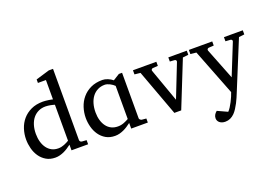

<svg xmlns="http://www.w3.org/2000/svg" viewBox="-125 -1108 2437 1707"><g transform="rotate(-20 1093.5 -254.0)"><path d="M380.9 0V-53.2Q363.8 -40 345.5 -28.1Q327.1 -16.1 307.9 -7.3Q288.6 1.5 268.3 6.8Q248 12.2 226.1 12.2Q175.8 12.2 139.4 -9.5Q103 -31.2 79.6 -65.7Q56.2 -100.1 45.2 -142.8Q34.2 -185.5 34.2 -228Q34.2 -278.8 49.8 -326.9Q65.4 -375 97.2 -412.1Q128.9 -449.2 176.8 -471.7Q224.6 -494.1 289.1 -494.1Q300.8 -494.1 314.5 -492.7Q328.1 -491.2 341.1 -489.5Q354 -487.8 364.5 -485.6Q375 -483.4 380.9 -481.9V-665H305.2V-698.2L434.1 -736.8H474.1V-64Q474.1 -54.7 480 -48.8Q485.8 -43 495.1 -42L538.1 -39.1V0ZM380.9 -431.2Q374.5 -433.1 364.5 -435.8Q354.5 -438.5 343 -440.7Q331.5 -442.9 319.1 -444.3Q306.6 -445.8 295.9 -445.8Q258.8 -445.8 228.5 -431.4Q198.2 -417 177 -390.9Q155.8 -364.7 144.3 -327.6Q132.8 -290.5 132.8 -245.1Q132.8 -204.1 142.6 -169.7Q152.3 -135.3 170.9 -109.9Q189.5 -84.5 216.3 -70.3Q243.2 -56.2 277.8 -56.2Q293 -56.2 307.1 -59.3Q321.3 -62.5 334.5 -67.6Q347.7 -72.8 359.4 -78.9Q371.1 -85 380.9 -90.8Z M945.8 0V-53.2Q928.7 -40 910.4 -28.1Q892.1 -16.1 872.8 -7.3Q853.5 1.5 833.3 6.8Q813 12.2 791 12.2Q740.7 12.2 704.3 -9Q668 -30.3 644.3 -64.5Q620.6 -98.6 609.4 -141.1Q598.1 -183.6 598.1 -226.1Q598.1 -276.9 613.8 -325.2Q629.4 -373.5 660.9 -411.1Q692.4 -448.7 739.7 -471.4Q787.1 -494.1 851.1 -494.1Q875 -494.1 901.6 -483.4Q928.2 -472.7 947.8 -456.1L1008.8 -494.1H1039.1V-63Q1039.1 -56.2 1046.6 -49.6Q1054.2 -43 1061 -42L1103 -38.1V0ZM945.8 -403.8Q938.5 -411.6 927.5 -419.4Q916.5 -427.2 904.5 -433.3Q892.6 -439.5 880.1 -443.1Q867.7 -446.8 856.9 -446.8Q819.8 -446.8 790 -431.9Q760.3 -417 739.5 -390.1Q718.8 -363.3 707.8 -325.9Q696.8 -288.6 696.8 -243.2Q696.8 -202.1 706.8 -168.2Q716.8 -134.3 735.4 -109.6Q753.9 -85 781 -71.5Q808.1 -58.1 842.8 -58.1Q873 -58.1 899.7 -68.6Q926.3 -79.1 945.8 -90.8Z M1593.8 -437 1418.9 0H1354L1192.9 -437L1137.7 -442.9V-481.9H1358.9V-442.9L1311 -439.9Q1302.7 -439 1297.9 -432.6Q1293 -426.3 1295.9 -418L1407.7 -105L1530.8 -418Q1534.2 -425.8 1529.8 -432.4Q1525.4 -439 1517.1 -439.9L1472.2 -442.9V-481.9H1647V-442.9Z M2124.5 -437 1932.6 30.8Q1927.7 43 1918.9 63.5Q1910.2 84 1898.2 107.2Q1886.2 130.4 1871.8 152.8Q1857.4 175.3 1841.8 190.9Q1823.7 209 1802 219Q1780.3 229 1754.9 229Q1737.3 229 1723.6 224.4Q1710 219.7 1700.7 211.9Q1691.4 204.1 1686.5 193.6Q1681.6 183.1 1681.6 171.9Q1681.6 154.8 1689.2 140.4Q1696.8 126 1713.9 111.8L1807.6 154.8Q1819.8 142.6 1832.5 122.8Q1845.2 103 1856.4 81.1Q1867.7 59.1 1877 37.4Q1886.2 15.6 1891.6 -1L1721.7 -437L1666.5 -442.9V-481.9H1887.7V-442.9L1839.8 -439.9Q1831.5 -439 1826.7 -432.6Q1821.8 -426.3 1824.7 -418L1940.9 -123L2059.6 -418Q2063 -425.8 2058.6 -432.4Q2054.2 -439 2045.9 -439.9L1998.5 -442.9V-481.9H2176.8V-442.9Z"/></g></svg>

Font: Tagmukay Beta
Style: Regular
Weight: 400
Designer: Peter Martin
Foundry: SIL International
Version: Version 2.000; dev 82b92eM